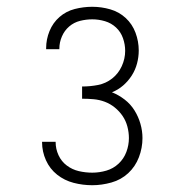

<svg xmlns="http://www.w3.org/2000/svg" viewBox="-20 -863 540 566"><path d="M252 -317Q224 -317 197 -324Q170 -331 148.5 -348Q127 -365 115.5 -390.5Q104 -416 104 -444V-445H144V-444Q144 -424 152.5 -405.5Q161 -387 177 -375Q193 -363 212.5 -358.5Q232 -354 252 -354Q273 -354 293.5 -360Q314 -366 329.5 -380.5Q345 -395 352.5 -415Q360 -435 360 -456Q360 -473 355.5 -490Q351 -507 341.5 -521Q332 -535 318.5 -546Q305 -557 289 -563Q273 -569 256 -570.5Q239 -572 222 -572V-608Q246 -608 269 -612.5Q292 -617 310.5 -631.5Q329 -646 339 -668Q349 -690 349 -713Q349 -732 342.5 -750.5Q336 -769 322 -782Q308 -795 289.5 -800.5Q271 -806 252 -806Q234 -806 216 -801.5Q198 -797 184 -785Q170 -773 162.5 -755.5Q155 -738 155 -720V-718H116V-721Q116 -747 126 -771.5Q136 -796 155.5 -813Q175 -830 200.5 -836.5Q226 -843 252 -843Q279 -843 305 -835.5Q331 -828 350.5 -810Q370 -792 379.5 -766.5Q389 -741 389 -714Q389 -695 384 -676Q379 -657 368.5 -640.5Q358 -624 343 -611Q328 -598 310 -591Q330 -583 347.5 -569.5Q365 -556 376.5 -537.5Q388 -519 394 -498Q400 -477 400 -456Q400 -427 389.5 -399.5Q379 -372 358 -352.5Q337 -333 308.5 -325Q280 -317 252 -317Z"/></svg>

Font: Iosevka Curly Extralight
Style: Regular
Weight: 200
Monospace: yes
Designer: Belleve Invis
Foundry: Belleve Invis
Version: Version 22.1.2; ttfautohint (v1.8.4)